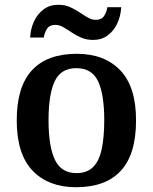

<svg xmlns="http://www.w3.org/2000/svg" viewBox="-20 -773 639 803"><path d="M298 10Q183 10 116.5 -59Q50 -128 50 -270Q50 -410 113.5 -479Q177 -548 301 -548Q417 -548 483 -479Q549 -410 549 -270Q549 -128 485.5 -59Q422 10 298 10ZM300 -49Q343 -49 368.5 -73.5Q394 -98 405 -148Q416 -198 416 -270Q416 -379 390 -433.5Q364 -488 299 -488Q235 -488 209 -433.5Q183 -379 183 -270Q183 -161 209.5 -105Q236 -49 300 -49ZM369 -606Q342 -606 320 -615.5Q298 -625 279.5 -637.5Q261 -650 244.5 -659.5Q228 -669 212 -669Q187 -669 176.5 -652.5Q166 -636 163 -616H106Q108 -653 122.5 -684Q137 -715 162.5 -734Q188 -753 224 -753Q251 -753 272.5 -743.5Q294 -734 312.5 -721.5Q331 -709 347.5 -699.5Q364 -690 380 -690Q405 -690 415.5 -706.5Q426 -723 429 -743H487Q485 -706 470.5 -675Q456 -644 430.5 -625Q405 -606 369 -606Z"/></svg>

Font: Noto Serif Bengali SemiBold
Style: Regular
Weight: 600
Version: Version 2.003